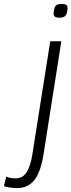

<svg xmlns="http://www.w3.org/2000/svg" viewBox="-139 -746 367 986"><path d="M178 -726Q194 -726 201 -721Q208 -716 208 -703Q207 -685 202.5 -674.5Q198 -664 189 -659.5Q180 -655 165 -655Q151 -655 143.5 -660Q136 -665 136 -678Q138 -696 141.5 -706.5Q145 -717 154 -721.5Q163 -726 178 -726ZM176 -534 84 50Q75 105 58.5 143Q42 181 15 200.5Q-12 220 -53 220Q-66 220 -85 217.5Q-104 215 -119 210L-107 161Q-93 167 -81.5 168.5Q-70 170 -60 170Q-21 170 -1.5 137.5Q18 105 27 48L119 -534Z"/></svg>

Font: Georama ExtraCondensed Thin Light
Style: Italic
Weight: 300
Italic angle: -9°
Version: Version 1.001